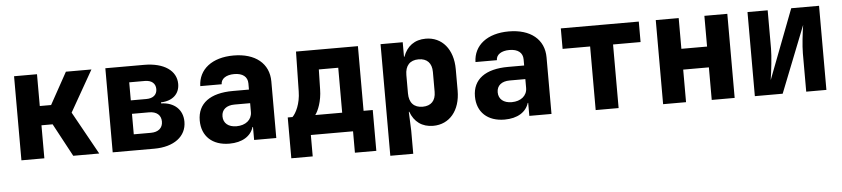

<svg xmlns="http://www.w3.org/2000/svg" viewBox="-44 -816 5487 1251"><g transform="rotate(-5 2700.0 -190.0)"><path d="M219 0V-216H292L408 0H578L422 -281L575 -550H408L293 -342H219V-550H69V0Z M938 0C1067 0 1149 -62 1149 -158C1149 -237 1094 -288 1008 -290V-297C1083 -299 1130 -341 1130 -407C1130 -494 1049 -550 920 -550H666V0ZM813 -445H915C959 -445 985 -423 985 -386C985 -349 959 -327 915 -327H813ZM813 -239H925C974 -239 1003 -214 1003 -172C1003 -130 974 -105 925 -105H813Z M1505 -560C1365 -560 1275 -490 1272 -380H1412C1412 -416 1446 -439 1499 -439C1554 -439 1586 -414 1586 -370V-330H1481C1332 -330 1249 -269 1249 -157C1249 -54 1318 10 1429 10C1513 10 1570 -26 1588 -85H1591V0H1736V-370C1736 -488 1647 -560 1505 -560ZM1485 -99C1432 -99 1399 -126 1399 -171C1399 -215 1431 -241 1484 -241H1586V-183C1586 -132 1544 -99 1485 -99Z M1962 140V0H2238V140H2378V-127H2318V-550H1913L1908 -290C1907 -209 1876 -149 1853 -127H1822V140ZM2002 -127C2021 -152 2047 -213 2048 -291L2051 -421H2178V-127Z M2762 -560C2689 -560 2638 -522 2614 -455H2611V-550H2466V180H2616V30L2611 -95H2614C2638 -28 2689 10 2762 10C2868 10 2940 -74 2940 -205V-345C2940 -476 2868 -560 2762 -560ZM2790 -210C2790 -152 2759 -120 2704 -120C2647 -120 2616 -154 2616 -215V-335C2616 -396 2647 -430 2704 -430C2759 -430 2790 -398 2790 -340Z M3305 -560C3165 -560 3075 -490 3072 -380H3212C3212 -416 3246 -439 3299 -439C3354 -439 3386 -414 3386 -370V-330H3281C3132 -330 3049 -269 3049 -157C3049 -54 3118 10 3229 10C3313 10 3370 -26 3388 -85H3391V0H3536V-370C3536 -488 3447 -560 3305 -560ZM3285 -99C3232 -99 3199 -126 3199 -171C3199 -215 3231 -241 3284 -241H3386V-183C3386 -132 3344 -99 3285 -99Z M3975 0V-416H4155V-550H3645V-416H3825V0Z M4416 0V-213H4584V0H4734V-550H4584V-349H4416V-550H4266V0Z M5048 0 5220 -435C5212 -386 5202 -301 5202 -250V0H5334V-550H5152L4978 -95C4987 -153 4998 -249 4998 -300V-550H4866V0Z"/></g></svg>

Font: Tekne LDO ExtraBold
Style: Regular
Weight: 800
Monospace: yes
Designer: Alessio Laiso, Mario Rullo, Paolo Rosset
Foundry: Alessio Laiso
Version: Version 1.000;hotconv 1.0.109;makeotfexe 2.5.65596